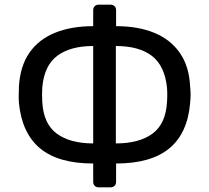

<svg xmlns="http://www.w3.org/2000/svg" viewBox="-20 -770 896 822"><path d="M402 32Q392 32 385.5 25.5Q379 19 379 9V-70Q230 -70 152 -134.5Q74 -199 61 -329Q60 -340 60 -352Q60 -364 60.5 -376Q61 -388 61 -399Q66 -486 105.5 -543.5Q145 -601 215 -629.5Q285 -658 379 -658V-727Q379 -737 385.5 -743.5Q392 -750 402 -750H454Q464 -750 470.5 -743.5Q477 -737 477 -727V-658Q571 -658 640.5 -629.5Q710 -601 750 -543.5Q790 -486 794 -399Q796 -380 796 -364.5Q796 -349 794 -329Q783 -199 704.5 -134.5Q626 -70 477 -70V9Q477 19 470.5 25.5Q464 32 454 32ZM379 -156V-573Q281 -573 225 -531Q169 -489 161 -395Q160 -378 160 -364.5Q160 -351 161 -334Q166 -240 223 -198Q280 -156 379 -156ZM476 -156Q576 -156 633 -198Q690 -240 695 -334Q696 -344 696 -354Q696 -364 696 -374.5Q696 -385 695 -395Q685 -489 630 -531Q575 -573 476 -573Z"/></svg>

Font: Rubik Light
Style: Regular
Weight: 400
Version: Version 2.101